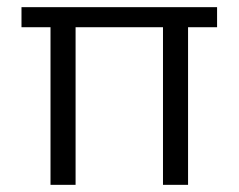

<svg xmlns="http://www.w3.org/2000/svg" viewBox="-20 -516 668 536"><path d="M121 0V-440H40V-496H586V-440H505V0H435V-440H191V0Z"/></svg>

Font: Host Grotesk Light
Style: Regular
Weight: 300
Designer: Doukan Karapınar
Foundry: Element Type
Version: Version 1.003